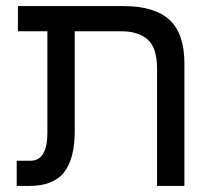

<svg xmlns="http://www.w3.org/2000/svg" viewBox="-20 -612 707 632"><path d="M497 0V-385Q497 -455 466 -482Q435 -509 380 -509H39V-592H386Q488 -592 537.5 -547Q587 -502 587 -403V0ZM35 0V-83H81Q108 -83 122 -106Q136 -129 136 -175V-548H226V-180Q226 -90 191 -45Q156 0 76 0Z"/></svg>

Font: Noto Sans Hebrew
Style: Regular
Weight: 400
Designer: Monotype Design Team
Foundry: Monotype Imaging Inc.
Version: Version 2.003